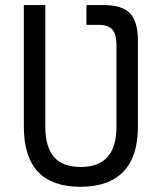

<svg xmlns="http://www.w3.org/2000/svg" viewBox="-20 -713 626 743"><path d="M314.5 -693.4H381.3Q452.6 -693.4 483.2 -661.4Q513.7 -629.4 513.7 -555.2V-222.7Q513.7 -106.4 457 -48.3Q400.4 9.8 291 9.8Q72.3 9.8 72.3 -222.7V-693.4H155.3V-222.7Q155.3 -145 188.5 -106Q221.7 -66.9 293 -66.9Q430.7 -66.9 430.7 -222.7V-538.6Q430.7 -580.6 414.8 -598.6Q398.9 -616.7 362.3 -616.7H314.5Z"/></svg>

Font: Cascadia Mono SemiLight
Style: Regular
Weight: 350
Monospace: yes
Designer: Aaron Bell
Foundry: Saja Typeworks
Version: Version 2404.023; ttfautohint (v1.8.4)